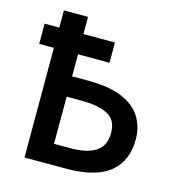

<svg xmlns="http://www.w3.org/2000/svg" viewBox="-106 -807 837 900"><g transform="rotate(15 312.0 -357.0)"><path d="M210.9 -713.9V-630.4H363.8V-532.2H210.9V-425.3H289.1Q391.1 -425.3 454.3 -398.4Q517.6 -371.6 546.6 -324.5Q575.7 -277.3 575.7 -215.8Q575.7 -113.3 508.1 -56.6Q440.4 0 295.9 0H93.8V-532.2H22.5V-630.4H93.8V-713.9ZM281.7 -326.7H210.9V-97.7H290.5Q371.1 -97.7 413.6 -125.7Q456.1 -153.8 456.1 -215.8Q456.1 -279.8 409.9 -303.2Q363.8 -326.7 281.7 -326.7Z"/></g></svg>

Font: Open Sans SemiBold
Style: Regular
Weight: 600
Designer: Monotype Design Team
Foundry: Monotype Imaging Inc.
Version: Version 3.003; ttfautohint (v1.8.4)